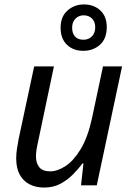

<svg xmlns="http://www.w3.org/2000/svg" viewBox="-20 -835 591 865"><path d="M179 10Q141 10 112.5 -5Q84 -20 68.5 -49Q53 -78 53 -121Q53 -144 56.5 -165Q60 -186 64 -209L134 -536H223L152 -199Q147 -177 144.5 -160.5Q142 -144 142 -131Q142 -100 157 -81.5Q172 -63 206 -63Q239 -63 275.5 -87Q312 -111 344 -164Q376 -217 395 -305L444 -536H530L416 0H345L356 -99H352Q334 -75 309 -49.5Q284 -24 252 -7Q220 10 179 10ZM355 -606Q310 -606 281.5 -633.5Q253 -661 253 -710Q253 -760 284 -787.5Q315 -815 358 -815Q403 -815 432 -788Q461 -761 461 -713Q461 -661 430.5 -633.5Q400 -606 355 -606ZM356 -656Q379 -656 394 -671Q409 -686 409 -712Q409 -737 394.5 -751.5Q380 -766 357 -766Q335 -766 320 -751Q305 -736 305 -710Q305 -685 318 -670.5Q331 -656 356 -656Z"/></svg>

Font: Noto Sans Display
Style: Italic
Weight: 400
Italic angle: -12°
Designer: Monotype Design Team
Foundry: Monotype Imaging Inc.
Version: Version 2.003